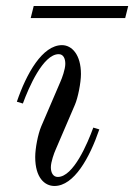

<svg xmlns="http://www.w3.org/2000/svg" viewBox="-20 -606 446 638"><path d="M82 -546H396L406 -586H92ZM36 -268 56 -262C75 -314 123 -426 175 -426C191 -426 197 -411 197 -394C197 -376 186 -346 181 -335L117 -186C106 -160 97 -113 97 -84C97 -16 128 12 161 12C226 12 278 -82 310 -176L290 -182C271 -130 224 -18 172 -18C156 -18 149 -33 149 -50C149 -68 160 -98 165 -109L229 -258C239 -281 249 -331 249 -360C249 -424 219 -456 186 -456C121 -456 68 -362 36 -268Z"/></svg>

Font: Old Standard
Style: Italic
Weight: 400
Italic angle: -15.2°
Designer: Alexey Kryukov <alexios@thessalonica.org.ru>
Version: Version 2.0